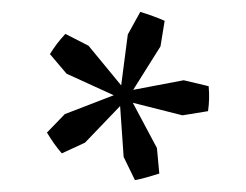

<svg xmlns="http://www.w3.org/2000/svg" viewBox="-20 -710 414 323"><path d="M184 -544 92 -586 64 -619Q75 -637 90 -653L129 -633L194 -554ZM84 -452Q77 -460 71 -468.5Q65 -477 59 -487L89 -518L185 -555L193 -543L123 -470ZM207 -407 188 -446 181 -547 196 -551 244 -461 248 -418Q238 -415 228 -412Q218 -409 207 -407ZM287 -516 188 -541 189 -556 289 -575 331 -565Q333 -544 330 -523ZM196 -546 182 -552 195 -652 216 -690Q226 -687 237 -683Q248 -679 257 -675L250 -632Z"/></svg>

Font: Piazzolla 24pt Medium
Style: Regular
Weight: 500
Designer: Juan Pablo del Peral
Foundry: Huerta Tipografica
Version: Version 2.005